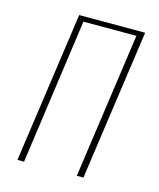

<svg xmlns="http://www.w3.org/2000/svg" viewBox="-94 -659 604 728"><g transform="rotate(15 208.0 -295.5)"><path d="M43 0 127 -591H386L302 0H276L357 -571H149L69 0Z"/></g></svg>

Font: Alumni Sans SC Thin
Style: Italic
Weight: 100
Italic angle: -8°
Designer: Robert E. Leuschke
Foundry: Robert E. Leuschke
Version: Version 1.016